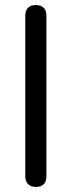

<svg xmlns="http://www.w3.org/2000/svg" viewBox="-20 -732 283 759"><path d="M121.5 7Q101.5 7 90.8 -4.2Q80 -15.5 80 -36V-669.5Q80 -690.8 90.8 -701.4Q101.5 -712 121.5 -712Q141.5 -712 152.5 -701.4Q163.5 -690.8 163.5 -669.5V-36Q163.5 7 121.5 7Z"/></svg>

Font: Nunito ExtraLight
Style: Regular
Weight: 200
Designer: Vernon Adams
Foundry: Vernon Adams
Version: Version 3.602;April 4, 2023;FontCreator 14.0.0.2856 64-bit